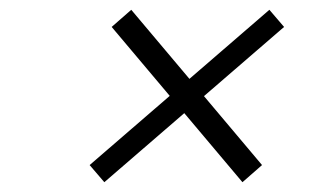

<svg xmlns="http://www.w3.org/2000/svg" viewBox="-20 -552 649 392"><path d="M193 -180 163 -215 530 -532 560 -497ZM475 -180 208 -497 248 -532 515 -215Z"/></svg>

Font: Exo Thin Light
Style: Italic
Weight: 300
Italic angle: -9°
Version: Version 2.000